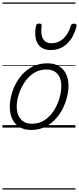

<svg xmlns="http://www.w3.org/2000/svg" viewBox="-20 -1030 639 1550"><path d="M231 19Q175 19 136.5 -4.5Q98 -28 78.5 -70.5Q59 -113 59 -168Q59 -223 78 -284Q97 -345 135 -398.5Q173 -452 230 -485.5Q287 -519 363 -519Q417 -519 455 -496.5Q493 -474 513 -433.5Q533 -393 533 -339Q533 -298 521.5 -249.5Q510 -201 486.5 -153.5Q463 -106 426.5 -67Q390 -28 341.5 -4.5Q293 19 231 19ZM237 -31Q296 -31 341 -61Q386 -91 415.5 -138Q445 -185 460 -237Q475 -289 475 -334Q475 -376 461.5 -406Q448 -436 421 -452.5Q394 -469 355 -469Q297 -469 252.5 -440Q208 -411 177.5 -364.5Q147 -318 131 -266.5Q115 -215 115 -170Q115 -128 129.5 -96.5Q144 -65 171 -48Q198 -31 237 -31ZM390 -626Q317 -626 285.5 -676.5Q254 -727 270 -820Q272 -830 278.5 -835Q285 -840 296 -840Q308 -840 313 -834.5Q318 -829 316 -820Q307 -753 327.5 -717Q348 -681 395 -681Q450 -681 491.5 -718.5Q533 -756 550 -819Q554 -830 560 -834.5Q566 -839 577 -839Q589 -839 595 -833.5Q601 -828 598 -818Q581 -754 551 -711.5Q521 -669 480.5 -647.5Q440 -626 390 -626ZM0 490H589V500H0ZM0 -20H589V0H0ZM0 -505H589V-500H0ZM0 -1010H589V-1000H0Z"/></svg>

Font: Playwrite BE VLG Guides
Style: Regular
Weight: 400
Designer: Veronika Burian, José Scaglione
Foundry: TypeTogether
Version: Version 1.003